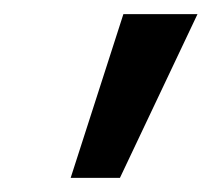

<svg xmlns="http://www.w3.org/2000/svg" viewBox="-20 -772 300 272"><path d="M154.8 -752H259.8L149.9 -520H80.1Z"/></svg>

Font: Lobster-Regular
Style: Regular
Weight: 400
Designer: Pablo Impallari
Foundry: Pablo Impallari
Version: Version 1.007; ttfautohint (v1.1) -l 8 -r 50 -G 50 -x 14 -D 